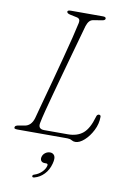

<svg xmlns="http://www.w3.org/2000/svg" viewBox="-102 -759 699 1064"><g transform="rotate(10 248.0 -227.0)"><path d="M311.5 0H30Q8.5 0 13 -11Q13.5 -20.5 36.5 -23.5L65.5 -28.5Q103 -34 116.5 -79.5Q125.5 -114.5 141.5 -172.5Q157.5 -230.5 176 -299Q194.5 -367.5 212.2 -435Q230 -502.5 243.5 -557Q257 -611.5 263 -641Q268 -665 247 -669.5L209 -677.5Q189.5 -681.5 189.5 -691.5Q189.5 -700 209 -700H389Q405.5 -700 405.5 -690Q405.5 -679.5 384 -677L343 -670.5Q326.5 -668.5 317.5 -658.2Q308.5 -648 302.5 -629.5Q296.5 -607.5 284.2 -563.8Q272 -520 256.2 -463.8Q240.5 -407.5 223.8 -346.8Q207 -286 191.5 -229.2Q176 -172.5 164.5 -127.8Q153 -83 148.5 -59Q140.5 -22.5 177.5 -22.5H310Q363.5 -22.5 395.8 -49.8Q428 -77 447 -144Q450.5 -159.5 462 -159.5Q472 -159.5 472 -149Q472 -109.5 453.2 -72.5Q434.5 -35.5 408 -11.8Q381.5 12 358 12Q346.5 12 336.5 6Q326.5 0 311.5 0ZM212 157Q197.5 157 191.2 148Q185 139 188.5 126Q192 112 204.2 102.8Q216.5 93.5 231.5 93.5Q248 93.5 256.2 106.8Q264.5 120 256 152Q246.5 188.5 223.2 212.8Q200 237 170 245Q158 248.5 156.5 241Q155.5 232.5 167 229.5Q190 222 207 205.2Q224 188.5 228.5 170Q232 157 220 157Z"/></g></svg>

Font: Fraunces 9pt S050 Thin
Style: Italic
Weight: 100
Italic angle: -16°
Version: Version 1.000; ttfautohint (v1.8.3)